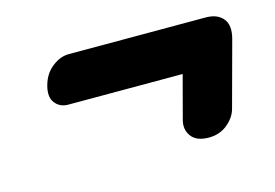

<svg xmlns="http://www.w3.org/2000/svg" viewBox="-54 -534 717 501"><g transform="rotate(-15 305.0 -283.5)"><path d="M84.5 -371Q92.5 -401 114.5 -418.2Q136.5 -435.5 159.5 -435.5H529.5Q561 -435.5 576.2 -417Q591.5 -398.5 582 -363L534.5 -187.5Q528.5 -165 507.5 -147.8Q486.5 -130.5 457 -130.5Q424 -130.5 410 -149.2Q396 -168 403 -193.5L433.5 -308.5H124.5Q102 -308.5 89.2 -325Q76.5 -341.5 84.5 -371Z"/></g></svg>

Font: Fraunces 9pt S100 Black
Style: Italic
Weight: 900
Italic angle: -16°
Version: Version 1.000; ttfautohint (v1.8.3)